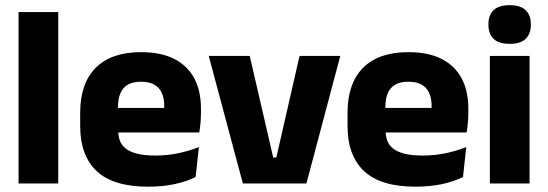

<svg xmlns="http://www.w3.org/2000/svg" viewBox="-20 -707 2112 740"><path d="M51.5 0V-660.5H204.5V0Z M551 12.5Q417 12.5 353 -47.2Q289 -107 289 -221.5V-272.5Q289 -385.5 349 -445.8Q409 -506 523.5 -506Q600.5 -506 651.8 -479.8Q703 -453.5 728.8 -405Q754.5 -356.5 754.5 -288.5V-272Q754.5 -253 752.8 -233.2Q751 -213.5 748 -196.5H610Q612 -225.5 612.5 -251.2Q613 -277 613 -298Q613 -328.5 603.5 -349.2Q594 -370 574.2 -381Q554.5 -392 523.5 -392Q477.5 -392 456.2 -367.2Q435 -342.5 435 -297V-252L436 -235.5V-200.5Q436 -181.5 442.2 -164.5Q448.5 -147.5 464.2 -134.8Q480 -122 507.8 -114.8Q535.5 -107.5 578.5 -107.5Q624 -107.5 666 -116.2Q708 -125 746.5 -140L734 -25Q700 -7.5 653.5 2.5Q607 12.5 551 12.5ZM370 -196.5V-291H717V-196.5Z M1045 -100 1134.5 -491.5H1291.5L1161 0H916L784.5 -491.5H942.5L1033 -100Z M1581.5 12.5Q1447.5 12.5 1383.5 -47.2Q1319.5 -107 1319.5 -221.5V-272.5Q1319.5 -385.5 1379.5 -445.8Q1439.5 -506 1554 -506Q1631 -506 1682.2 -479.8Q1733.5 -453.5 1759.2 -405Q1785 -356.5 1785 -288.5V-272Q1785 -253 1783.2 -233.2Q1781.5 -213.5 1778.5 -196.5H1640.5Q1642.5 -225.5 1643 -251.2Q1643.5 -277 1643.5 -298Q1643.5 -328.5 1634 -349.2Q1624.5 -370 1604.8 -381Q1585 -392 1554 -392Q1508 -392 1486.8 -367.2Q1465.5 -342.5 1465.5 -297V-252L1466.5 -235.5V-200.5Q1466.5 -181.5 1472.8 -164.5Q1479 -147.5 1494.8 -134.8Q1510.5 -122 1538.2 -114.8Q1566 -107.5 1609 -107.5Q1654.5 -107.5 1696.5 -116.2Q1738.5 -125 1777 -140L1764.5 -25Q1730.5 -7.5 1684 2.5Q1637.5 12.5 1581.5 12.5ZM1400.5 -196.5V-291H1747.5V-196.5Z M1868 0V-491.5H2021V0ZM1944.5 -538Q1901.5 -538 1882 -557.8Q1862.5 -577.5 1862.5 -611V-614.5Q1862.5 -648 1882 -667.5Q1901.5 -687 1944.5 -687Q1986.5 -687 2006.2 -667.5Q2026 -648 2026 -614.5V-611Q2026 -577 2006.2 -557.5Q1986.5 -538 1944.5 -538Z"/></svg>

Font: Anek Latin
Style: Bold
Weight: 700
Designer: Yesha Goshar
Foundry: Ek Type
Version: Version 1.003